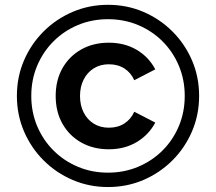

<svg xmlns="http://www.w3.org/2000/svg" viewBox="-20 -752 880 782"><path d="M107.4 -361.3Q107.4 -427.2 131.3 -484.1Q155.3 -541 197.8 -583.5Q240.2 -626 297.1 -649.9Q354 -673.8 419.9 -673.8Q485.8 -673.8 542.7 -649.9Q599.6 -626 642.1 -583.5Q684.6 -541 708.5 -484.1Q732.4 -427.2 732.4 -361.3Q732.4 -295.4 708.5 -238.5Q684.6 -181.6 642.1 -139.2Q599.6 -96.7 542.7 -72.8Q485.8 -48.8 419.9 -48.8Q354 -48.8 297.1 -72.8Q240.2 -96.7 197.8 -139.2Q155.3 -181.6 131.3 -238.5Q107.4 -295.4 107.4 -361.3ZM48.8 -361.3Q48.8 -284.7 77.6 -217.3Q106.4 -149.9 157.5 -98.9Q208.5 -47.9 275.9 -19Q343.3 9.8 419.9 9.8Q497.1 9.8 564.2 -19Q631.3 -47.9 682.4 -98.9Q733.4 -149.9 762.2 -217.3Q791 -284.7 791 -361.3Q791 -438.5 762.2 -505.6Q733.4 -572.8 682.4 -623.8Q631.3 -674.8 564.2 -703.6Q497.1 -732.4 419.9 -732.4Q343.3 -732.4 275.9 -703.6Q208.5 -674.8 157.5 -623.8Q106.4 -572.8 77.6 -505.6Q48.8 -438.5 48.8 -361.3ZM305.9 -360.8Q305.9 -323 320.7 -293.9Q335.4 -264.9 361.8 -248.4Q388.2 -231.9 423.3 -231.9Q460.2 -231.9 486.8 -249.3Q513.4 -266.6 526.9 -296.9L612.5 -252.7Q585.7 -202.4 536.5 -173.2Q487.3 -144 423.3 -144Q360.1 -144 311.3 -171.4Q262.5 -198.7 234.6 -247.7Q206.8 -296.6 206.8 -361.1Q206.8 -425.8 234.6 -474.6Q262.5 -523.4 311.3 -550.8Q360.1 -578.1 423.3 -578.1Q487.3 -578.1 536.5 -549.2Q585.7 -520.3 612.5 -469.5L526.9 -425.3Q513.4 -455.8 486.8 -473Q460.2 -490.2 423.3 -490.2Q388.2 -490.2 361.8 -473.6Q335.4 -457 320.7 -427.9Q305.9 -398.7 305.9 -360.8Z"/></svg>

Font: Giphurs
Style: Regular
Weight: 400
Version: Version 2.010